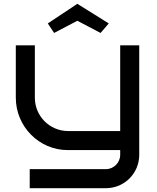

<svg xmlns="http://www.w3.org/2000/svg" viewBox="-20 -788 823 1008"><path d="M711 -550H611V-100H336C240 -101 163 -179 163 -275V-550H63V-275C63 -124 185 0 336 0H611V25C611 66 577 100 536 100H136V200H536C633 200 711 122 711 25ZM551 -665 386 -768 231 -665 264 -615 386 -679 508 -615Z"/></svg>

Font: Bruno Ace
Style: Regular
Weight: 400
Designer: Astigmatic (AOETI)
Foundry: Astigmatic (AOETI)
Version: Version 1.000